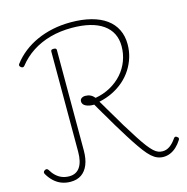

<svg xmlns="http://www.w3.org/2000/svg" viewBox="-187 -1597 1742 1793"><g transform="rotate(-15 683.5 -700.5)"><path d="M1172 19Q1142 19 1114 8Q1086 -3 1058 -28Q1030 -53 998.5 -94.5Q967 -136 928.5 -194.5Q890 -253 841 -334Q825 -360 810.5 -383.5Q796 -407 782.5 -431Q769 -455 755 -478.5Q741 -502 727 -525Q713 -548 699.5 -572Q686 -596 672 -620Q623 -619 591.5 -635Q560 -651 560 -680Q560 -700 575 -710.5Q590 -721 612 -721Q639 -721 661 -710.5Q683 -700 701 -678Q781 -692 847.5 -729Q914 -766 961.5 -819.5Q1009 -873 1034.5 -940.5Q1060 -1008 1060 -1082Q1060 -1150 1033.5 -1203Q1007 -1256 954.5 -1293Q902 -1330 826.5 -1348.5Q751 -1367 653 -1367Q541 -1367 445 -1340.5Q349 -1314 271 -1263.5Q193 -1213 134 -1138Q129 -1132 121 -1130Q113 -1128 103 -1135Q91 -1143 89 -1152.5Q87 -1162 95 -1171Q139 -1229 198 -1275Q257 -1321 328 -1353Q399 -1385 481.5 -1402.5Q564 -1420 658 -1420Q767 -1420 853.5 -1397.5Q940 -1375 999 -1332Q1058 -1289 1088.5 -1226.5Q1119 -1164 1119 -1085Q1119 -1019 1100.5 -959Q1082 -899 1048 -846Q1014 -793 966 -751Q918 -709 857.5 -679Q797 -649 726 -634Q738 -615 750 -594Q762 -573 774.5 -552Q787 -531 800 -509Q813 -487 826.5 -464.5Q840 -442 854.5 -417.5Q869 -393 884 -367Q936 -283 974 -224Q1012 -165 1041 -127.5Q1070 -90 1092.5 -69.5Q1115 -49 1135.5 -41.5Q1156 -34 1178 -34Q1215 -34 1247.5 -57Q1280 -80 1310 -124Q1316 -133 1324.5 -134.5Q1333 -136 1344 -126Q1354 -120 1354 -111.5Q1354 -103 1348 -95Q1326 -60 1298 -34Q1270 -8 1238 5.5Q1206 19 1172 19ZM274 19Q228 19 188 4Q148 -11 115 -41.5Q82 -72 58 -114Q52 -125 54.5 -133.5Q57 -142 67 -148Q78 -155 86 -153.5Q94 -152 101 -143Q122 -107 148.5 -82.5Q175 -58 206.5 -46Q238 -34 275 -34Q343 -34 378 -85.5Q413 -137 413 -235V-1203Q413 -1214 419.5 -1218Q426 -1222 439 -1222Q453 -1222 460 -1218Q467 -1214 467 -1203V-231Q467 -152 444.5 -96Q422 -40 379.5 -10.5Q337 19 274 19Z"/></g></svg>

Font: Playwrite BE WAL ExtraLight
Style: Regular
Weight: 250
Version: Version 1.002